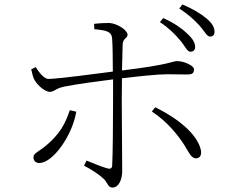

<svg xmlns="http://www.w3.org/2000/svg" viewBox="-20 -818 1040 861"><path d="M788 -637C810 -611 819 -586 834 -586C846 -586 855 -593 855 -607C855 -627 844 -645 818 -669C796 -690 761 -715 712 -737L697 -719C739 -691 766 -663 788 -637ZM874 -704C897 -679 907 -654 922 -654C934 -654 942 -661 942 -675C942 -695 932 -714 905 -736C881 -756 846 -778 798 -798L784 -780C826 -752 850 -730 874 -704ZM805 -170C825 -139 836 -108 859 -108C878 -108 886 -125 880 -149C861 -222 769 -292 676 -337L661 -318C733 -271 781 -207 805 -170ZM293 -324C274 -267 249 -212 171 -153C147 -135 130 -129 130 -112C130 -100 138 -87 156 -87C218 -87 305 -212 322 -317ZM120 -507C124 -488 129 -469 135 -459C151 -431 185 -406 203 -406C224 -406 229 -422 270 -430C325 -441 422 -454 487 -462V-374C487 -289 486 -119 483 -75C482 -61 473 -60 461 -63C436 -70 397 -86 368 -98L357 -75C388 -59 424 -36 444 -17C465 3 463 23 485 23C512 23 528 -12 528 -51C528 -73 526 -309 526 -372L527 -467C594 -475 687 -485 728 -485C765 -485 792 -484 818 -484C842 -484 850 -489 850 -508C850 -522 808 -544 774 -544C754 -544 743 -528 527 -502L530 -618C531 -647 552 -646 552 -662C552 -682 508 -712 471 -715C454 -715 425 -714 402 -711L403 -687C460 -682 481 -676 483 -643C485 -617 486 -556 486 -497C418 -488 244 -465 198 -464C179 -463 156 -492 140 -517Z"/></svg>

Font: Noto Serif CJK HK ExtraLight
Style: Regular
Weight: 200
Designer: Ryoko NISHIZUKA 西塚涼子 (kana & ideographs); Frank Grießhammer (Latin, Greek & Cyrillic); Wenlong ZHANG 张文龙 (bopomofo); San
Foundry: Adobe
Version: Version 2.001;hotconv 1.1.0;makeotfexe 2.6.0